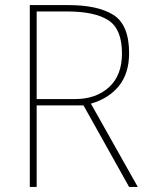

<svg xmlns="http://www.w3.org/2000/svg" viewBox="-20 -734 585 754"><path d="M243 -689Q352 -689 405.5 -654.5Q459 -620 459 -524Q459 -438 408 -391.5Q357 -345 275 -345H124V-689ZM248 -714H97V0H124V-320H308L487 0H521L337 -327Q407 -347 447 -396.5Q487 -446 487 -525Q487 -636 426 -675Q365 -714 248 -714Z"/></svg>

Font: Noto Sans Display Thin
Style: Regular
Weight: 250
Designer: Monotype Design Team
Foundry: Monotype Imaging Inc.
Version: Version 1.900